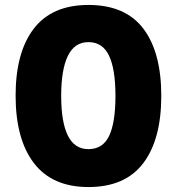

<svg xmlns="http://www.w3.org/2000/svg" viewBox="-20 -838 714 775"><path d="M631 -451Q631 -275 558 -179Q485 -83 337 -83Q191 -83 117 -179.5Q43 -276 43 -452Q43 -627 116.5 -722.5Q190 -818 337 -818Q486 -818 558.5 -722.5Q631 -627 631 -451ZM227 -451Q227 -345 254 -290.5Q281 -236 337 -236Q395 -236 420.5 -289.5Q446 -343 446 -451Q446 -559 420 -613.5Q394 -668 337 -668Q281 -668 254 -612.5Q227 -557 227 -451Z"/></svg>

Font: Noto Sans Kannada UI Condensed Black
Style: Regular
Weight: 900
Width: 3
Designer: Jelle Bosma - Monotype Design Team
Foundry: Monotype Imaging Inc.
Version: Version 2.005; ttfautohint (v1.8.4.7-5d5b)